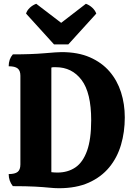

<svg xmlns="http://www.w3.org/2000/svg" viewBox="-20 -986 708 1017"><path d="M292 11Q269 11 240 8Q211 5 166 2.5Q121 0 48 0Q26 -28 26 -64Q59 -64 73.5 -75.5Q88 -87 88 -115V-585Q88 -612 73.5 -623.5Q59 -635 26 -635Q26 -673 48 -698Q147 -698 215.5 -704Q284 -710 306 -710Q393 -710 456 -682.5Q519 -655 560 -607.5Q601 -560 621 -497.5Q641 -435 641 -364Q641 -287 621 -219Q601 -151 558.5 -99.5Q516 -48 450 -18.5Q384 11 292 11ZM284 -72Q339 -72 379 -99Q419 -126 441 -187Q463 -248 463 -349Q463 -495 412 -562.5Q361 -630 276 -630Q269 -630 263 -630Q257 -630 252 -628V-74Q260 -73 268.5 -72.5Q277 -72 284 -72ZM266 -751 118 -914Q123 -931 138 -945Q153 -959 172 -966L304 -865L435 -966Q454 -959 469 -945Q484 -931 490 -914L342 -751Z"/></svg>

Font: Calistoga
Style: Regular
Weight: 400
Designer: Yvonne Schuttler, Eben Sorkin
Foundry: www.sorkintype.com
Version: Version 1.010; ttfautohint (v1.8.4.7-5d5b)